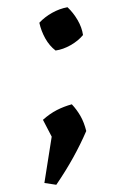

<svg xmlns="http://www.w3.org/2000/svg" viewBox="-20 -409 323 532"><path d="M103 98 127 -54 219 -46Q203 -9 182.5 28Q162 65 136 103ZM138 -2 99 -77Q118 -94 137.5 -104Q157 -114 179 -120Q193 -105 203 -87.5Q213 -70 219 -46ZM134 -269Q117 -282 105.5 -302.5Q94 -323 89 -346Q104 -362 124.5 -373.5Q145 -385 167 -389Q183 -374 195 -353.5Q207 -333 210 -312Q197 -296 176 -284Q155 -272 134 -269Z"/></svg>

Font: Piazzolla Thin Medium
Style: Regular
Weight: 500
Version: Version 2.005